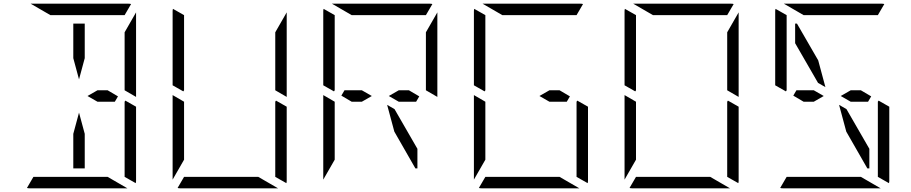

<svg xmlns="http://www.w3.org/2000/svg" viewBox="-20 -1020 4936 1040"><path d="M439 -295V-108H377V-295L408 -410ZM659 -475 717 -442V-41Q717 -32 715 -28L655 -62V-70V-82V-108V-134V-265V-450V-469ZM253 -938 146 -1000H408H676Q686 -1000 690 -998L655 -938H625H439H377ZM563 -62 670 0H408H140Q130 0 126 -2L161 -62H191H377H439ZM717 -953V-500V-495L655 -531V-550V-735V-845ZM508 -531H563L619 -498L602 -469H508L454 -500ZM377 -705V-892H439V-705L408 -590Z M915 -558V-959Q915 -968 917 -972L977 -938V-928V-892V-866V-735V-548V-531L973 -525ZM1475 -475 1533 -442V-41Q1533 -32 1531 -28L1471 -62V-70V-82V-108V-134V-265V-450V-469ZM977 -265V-155L915 -47V-500V-505L977 -469V-452ZM1379 -62 1486 0H1224H956Q946 0 942 -2L977 -62H1007H1193H1255ZM1533 -953V-500V-495L1471 -531V-550V-735V-845Z M1731 -558V-959Q1731 -968 1733 -972L1793 -938V-928V-892V-866V-735V-548V-531L1789 -525ZM1793 -265V-155L1731 -47V-500V-505L1793 -469V-452ZM1885 -469 1829 -502 1846 -531H1940L1994 -500L1940 -469ZM1885 -938 1778 -1000H2040H2308Q2318 -1000 2322 -998L2287 -938H2257H2071H2009ZM2349 -953V-500V-495L2287 -531V-550V-735V-845ZM2140 -531H2195L2251 -498L2234 -469H2140L2086 -500ZM2117 -429 2241 -214V-108H2230L2116 -307L2077 -452Z M2547 -558V-959Q2547 -968 2549 -972L2609 -938V-928V-892V-866V-735V-548V-531L2605 -525ZM3107 -475 3165 -442V-41Q3165 -32 3163 -28L3103 -62V-70V-82V-108V-134V-265V-450V-469ZM2609 -265V-155L2547 -47V-500V-505L2609 -469V-452ZM2701 -938 2594 -1000H2856H3124Q3134 -1000 3138 -998L3103 -938H3073H2887H2825ZM3011 -62 3118 0H2856H2588Q2578 0 2574 -2L2609 -62H2639H2825H2887ZM2956 -531H3011L3067 -498L3050 -469H2956L2902 -500Z M3363 -558V-959Q3363 -968 3365 -972L3425 -938V-928V-892V-866V-735V-548V-531L3421 -525ZM3923 -475 3981 -442V-41Q3981 -32 3979 -28L3919 -62V-70V-82V-108V-134V-265V-450V-469ZM3425 -265V-155L3363 -47V-500V-505L3425 -469V-452ZM3517 -938 3410 -1000H3672H3940Q3950 -1000 3954 -998L3919 -938H3889H3703H3641ZM3827 -62 3934 0H3672H3404Q3394 0 3390 -2L3425 -62H3455H3641H3703ZM3981 -953V-500V-495L3919 -531V-550V-735V-845Z M4179 -558V-959Q4179 -968 4181 -972L4241 -938V-928V-892V-866V-735V-548V-531L4237 -525ZM4739 -475 4797 -442V-41Q4797 -32 4795 -28L4735 -62V-70V-82V-108V-134V-265V-450V-469ZM4333 -469 4277 -502 4294 -531H4388L4442 -500L4388 -469ZM4411 -571 4287 -786V-892H4297L4412 -693L4451 -548ZM4333 -938 4226 -1000H4488H4756Q4766 -1000 4770 -998L4735 -938H4705H4519H4457ZM4643 -62 4750 0H4488H4220Q4210 0 4206 -2L4241 -62H4271H4457H4519ZM4588 -531H4643L4699 -498L4682 -469H4588L4534 -500ZM4565 -429 4689 -214V-108H4678L4564 -307L4525 -452Z"/></svg>

Font: DSEG14 Modern Mini
Style: Light
Weight: 300
Designer: Keshikan(Twitter:@keshinomi_88pro)
Version: Version 0.46